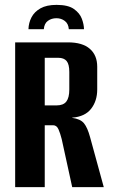

<svg xmlns="http://www.w3.org/2000/svg" viewBox="-20 -764 460 784"><path d="M211.1 -744.1Q258.1 -744.1 281.9 -727.2Q305.7 -710.3 314.2 -687.4Q322.7 -664.5 323 -644.7H261Q259.5 -667.2 244.7 -678.4Q230 -689.6 210.5 -689.6Q190.3 -689.6 175.6 -678.9Q160.8 -668.2 158.9 -644.7H96.2Q96.9 -670.6 108.6 -693.2Q120.3 -715.8 145.3 -730Q170.3 -744.1 211.1 -744.1ZM41.9 0V-591H257.7Q316.7 -591 346.8 -564.7Q377 -538.5 377 -491.3V-398.7Q377 -351.9 352 -319.8Q327 -287.6 274.4 -283.5V-282.8Q308.4 -278.3 322.9 -260.6Q337.3 -242.9 347.9 -203.7L403.7 0H274.8L231.9 -196.2Q226 -219.7 218.7 -236.2Q211.4 -252.6 196.9 -252.6H162.7V0ZM162.7 -333.6H211.1Q238.8 -333.6 250.9 -349.4Q263 -365.2 263 -398.5V-470.2Q263 -501.7 252 -514.8Q241.1 -528 218 -528H162.7Z"/></svg>

Font: Alumni Sans Thin
Style: Regular
Weight: 100
Designer: Robert E. Leuschke
Foundry: Robert E. Leuschke
Version: Version 1.018